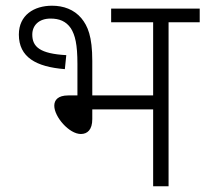

<svg xmlns="http://www.w3.org/2000/svg" viewBox="-20 -652 719 672"><path d="M162 -632C99 -632 46 -599 46 -531C46 -452 106 -418 207 -410L212 -459C120 -464 93 -488 93 -531C93 -563 116 -587 157 -587C187 -587 211 -578 228 -553C243 -529 251 -497 251 -428V-318H219C183 -318 170 -302 170 -282C170 -243 222 -183 263 -183C286 -183 303 -198 303 -235V-269H516V0H570V-574H679V-622H369V-574H516V-318H303V-439C303 -525 287 -561 265 -588C239 -619 202 -632 162 -632Z"/></svg>

Font: Noto Sans Devanagari UI Light
Style: Regular
Weight: 300
Designer: Jelle Bosma - Monotype Design Team
Foundry: Monotype Imaging Inc.
Version: Version 2.004